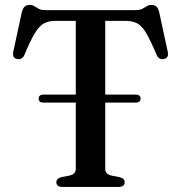

<svg xmlns="http://www.w3.org/2000/svg" viewBox="-20 -740 716 760"><path d="M133 -350Q133 -357 137.8 -361.2Q142.5 -365.5 150.5 -365.5H518Q527 -365.5 531.8 -361.2Q536.5 -357 536.5 -350Q536.5 -342.5 531.8 -338.2Q527 -334 518 -334H150Q142 -334 137.5 -338.2Q133 -342.5 133 -350ZM160 -700H516.5Q533.5 -700 543.5 -705.2Q553.5 -710.5 561.2 -715.5Q569 -720.5 578.5 -720.5Q592 -720.5 599 -714Q606 -707.5 610 -692.5L644 -535Q646.5 -523 642.5 -515.5Q638.5 -508 628.5 -506.5Q619.5 -504.5 612.2 -508.2Q605 -512 600 -522.5Q576 -580 558.8 -609Q541.5 -638 522.8 -647.8Q504 -657.5 475.5 -657.5H396.5V-72Q396.5 -61 403 -54.2Q409.5 -47.5 421.5 -45L454.5 -38.5Q473.5 -33.5 473.5 -18.5Q473.5 0 449 0H228Q215 0 209 -5Q203 -10 203 -18.5Q203 -33.5 222 -38.5L255 -45Q267 -47.5 273.5 -54.2Q280 -61 280 -72V-657.5H201Q173 -657.5 154.2 -647.5Q135.5 -637.5 118 -608.8Q100.5 -580 76.5 -522.5Q72 -512 64.5 -508.2Q57 -504.5 48 -506.5Q38 -508 34 -515.5Q30 -523 32.5 -535L66.5 -692.5Q70.5 -707.5 77.8 -714Q85 -720.5 98 -720.5Q108 -720.5 115.8 -715.5Q123.5 -710.5 133.2 -705.2Q143 -700 160 -700Z"/></svg>

Font: Fraunces 10pt
Style: Regular
Weight: 400
Version: Version 1.000;[b76b70a41]